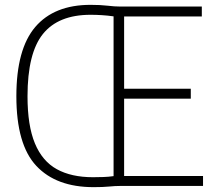

<svg xmlns="http://www.w3.org/2000/svg" viewBox="-20 -767 875 792"><path d="M366 5Q212 5 129.8 -82.8Q47.5 -170.5 47.5 -370Q47.5 -564.5 125.5 -655.8Q203.5 -747 353.5 -747Q394.5 -747 423.5 -743.5Q452.5 -740 475 -740H812.5V-699H492V-401H767V-360H492V-41H817.5V0H477.5Q454.5 0 429.8 2.5Q405 5 366 5ZM363.5 -36Q386 -36 406.8 -36.8Q427.5 -37.5 448.5 -40.5V-699.5Q424 -703 400.2 -704.5Q376.5 -706 353.5 -706Q221 -706 157.2 -627Q93.5 -548 93.5 -370Q93.5 -249 124 -175.5Q154.5 -102 214.5 -69Q274.5 -36 363.5 -36Z"/></svg>

Font: Encode Sans Cnd XLt
Style: Regular
Weight: 200
Width: 3
Designer: Multiple Designers
Foundry: Impallari Type
Version: Version 3.002; ttfautohint (v1.8.3) -l 8 -r 50 -G 200 -x 14 